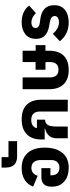

<svg xmlns="http://www.w3.org/2000/svg" viewBox="755 -1638 895 2445"><g transform="rotate(-90 1202.5 -415.5)"><path d="M290 12Q179 12 113.5 -45Q48 -102 48 -202V-209Q48 -271 78.5 -303.5Q109 -336 167 -336H284V-221H193V-205Q193 -158 218.5 -132Q244 -106 290 -106Q336 -106 361.5 -134Q387 -162 387 -213V-344Q387 -399 361.5 -431Q336 -463 288 -463Q211 -463 187 -383L49 -441Q74 -511 135.5 -549Q197 -587 284 -587Q411 -587 478 -510Q545 -433 545 -295Q545 -150 479 -69Q413 12 290 12Z M435 -645Q291 -645 291 -792V-843H424V-755H628V-645Z M904 -587Q1028 -587 1091.5 -522.5Q1155 -458 1155 -339V0H1005V-351Q1005 -465 898 -465Q854 -465 827 -446Q800 -427 793 -393H901V-290Q855 -287 834.5 -255.5Q814 -224 814 -151V0H664V-142Q664 -205 699.5 -241.5Q735 -278 788 -289V-294H649V-339Q649 -457 715.5 -522Q782 -587 904 -587Z M1850 -409V-284H1779V-236Q1779 -117 1716.5 -52.5Q1654 12 1534 12Q1415 12 1352 -53Q1289 -118 1289 -236V-575H1439V-230Q1439 -118 1537 -118Q1635 -118 1635 -230V-284H1537V-410H1635V-575H1779V-409Z M2140 12Q1989 12 1900 -101L1995 -191Q2059 -112 2144 -112Q2178 -112 2199.5 -127Q2221 -142 2221 -167Q2221 -216 2140 -229L2109 -234Q2016 -249 1973 -290Q1930 -331 1930 -403Q1930 -494 1989.5 -540.5Q2049 -587 2141 -587Q2282 -587 2354 -492L2258 -406Q2202 -463 2140 -463Q2108 -463 2088 -449Q2068 -435 2068 -412Q2068 -363 2140 -355L2181 -350Q2359 -327 2359 -171Q2359 -85 2299.5 -36.5Q2240 12 2140 12Z"/></g></svg>

Font: Anuphan
Style: Bold
Weight: 700
Designer: Mike Abbink, Paul van der Laan, Pieter van Rosmalen, Mint Tantisuwanna
Foundry: Bold Monday; Cadson Demak
Version: Version 3.002;hotconv 1.0.109;makeotfexe 2.5.65596